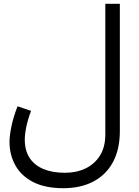

<svg xmlns="http://www.w3.org/2000/svg" viewBox="-20 -760 730 1010"><path d="M312.9 230Q218 230 155 197.9Q92 165.7 61 110.2Q30 54.8 30 -14.9Q30 -45.9 40 -94.7Q50 -143.6 72.3 -200.8L143.5 -176.9Q126.8 -132.9 118.6 -93.9Q110.4 -54.9 110.4 -24.8Q110.4 31.2 135.3 69.9Q160.1 108.5 207.5 128.7Q254.8 148.9 321.5 148.9Q382.3 148.9 430 126Q477.7 103.2 505.8 58.4Q534 13.7 534 -52.1V-740H610.4V-70Q610.4 25.4 574.3 92.5Q538.2 159.7 471.3 194.8Q404.5 230 312.9 230Z"/></svg>

Font: Lexend Medium
Style: Regular
Weight: 500
Designer: Bonnie Shaver-Troup, Thomas Jockin
Foundry: Lexend
Version: Version 1.005